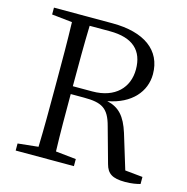

<svg xmlns="http://www.w3.org/2000/svg" viewBox="-108 -832 923 946"><g transform="rotate(15 353.5 -359.5)"><path d="M242 -379C242 -495 242 -592 245 -688H348C467 -688 521 -634 521 -539C521 -447 458 -379 341 -379ZM599 -45 545 -222C520 -301 487 -338 425 -352C545 -374 608 -450 608 -538C608 -660 513 -729 350 -729H52V-694L156 -683C159 -587 159 -489 159 -392V-337C159 -239 159 -142 156 -47L52 -36V0H349V-36L245 -47C242 -141 242 -236 242 -339H309C401 -339 436 -320 459 -233L509 -53C521 -8 547 10 612 10C645 10 671 5 689 0V-36Z"/></g></svg>

Font: Shippori Mincho
Style: Regular
Weight: 400
Designer: Bonji Tadano  Ryoko NISHIZUKA  (kana & ideographs); Frank Grießhammer (Latin, Greek & Cyrillic); Wenlong ZHANG  (bopomof
Foundry: Adobe Systems Incorporated
Version: Version 1.003;PS 1.001;hotconv 16.6.54;makeotf.lib2.5.65590